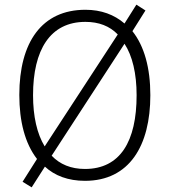

<svg xmlns="http://www.w3.org/2000/svg" viewBox="-20 -767 726 825"><path d="M626 -358C626 -475 600 -569 549 -633L605 -722L566 -747L515 -666C471 -704 415 -725 347 -725C160 -725 63 -586 63 -359C63 -246 87 -151 139 -84L77 14L116 38L173 -51C215 -12 273 10 345 10C536 10 626 -141 626 -358ZM122 -358C122 -552 195 -673 347 -673C405 -673 451 -655 486 -619L172 -138C139 -192 122 -267 122 -358ZM567 -358C567 -160 497 -41 345 -41C285 -41 237 -61 202 -98L515 -579C549 -527 567 -451 567 -358Z"/></svg>

Font: Noto Sans Devanagari SemiCondensed Light
Style: Regular
Weight: 300
Width: 4
Designer: Jelle Bosma - Monotype Design Team
Foundry: Monotype Imaging Inc.
Version: Version 2.004